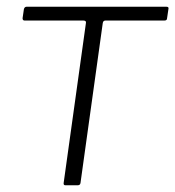

<svg xmlns="http://www.w3.org/2000/svg" viewBox="-20 -550 520 570"><path d="M468 -489H293Q286 -489 285 -481L219 -7Q218 0 211 0H174Q168 0 169 -7L235 -481Q236 -485 234 -487Q232 -489 228 -489H53Q47 -489 47 -496L51 -523Q53 -530 59 -530H474Q482 -530 480 -523L476 -496Q476 -489 468 -489Z"/></svg>

Font: Libre Franklin ExtraLight
Style: Italic
Weight: 250
Italic angle: -8°
Designer: Pablo Impallari, Rodrigo Fuenzalida, Nhung Nguyen
Foundry: Impallari Type
Version: Version 3.000